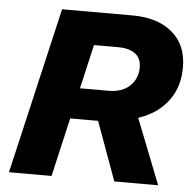

<svg xmlns="http://www.w3.org/2000/svg" viewBox="-49 -710 767 759"><g transform="rotate(5 334.5 -330.0)"><path d="M14 0 167 -660H447Q546 -660 604.5 -611Q663 -562 663 -473Q663 -402 630 -351.5Q597 -301 540.5 -273.5Q484 -246 412 -242L375 -233H222L250 -355H377Q414 -355 439.5 -368Q465 -381 479 -404.5Q493 -428 493 -457Q493 -495 468 -512.5Q443 -530 404 -530H305L183 0ZM432 0 328 -286 484 -310 606 0Z"/></g></svg>

Font: Kantumruy Pro
Style: Italic
Weight: 400
Italic angle: -13°
Designer: Sovichet Tep
Foundry: Sovichet Tep
Version: Version 1.002